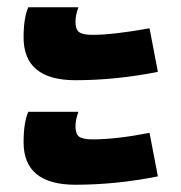

<svg xmlns="http://www.w3.org/2000/svg" viewBox="-20 -550 499 529"><path d="M188 -329Q45 -329 45 -447Q45 -501 58 -530H196Q188 -508 188 -490Q188 -469 198 -461.5Q208 -454 235 -454Q291 -454 392 -472L415 -352Q299 -329 188 -329ZM188 -41Q45 -41 45 -158Q45 -213 58 -242H196Q188 -220 188 -202Q188 -181 198 -173.5Q208 -166 235 -166Q300 -166 392 -184L415 -64Q299 -41 188 -41Z"/></svg>

Font: FiraGO ExtraBold
Style: Regular
Weight: 800
Designer: bBox Type
Foundry: bBox Type GmbH
Version: Version 1.001;PS 001.001;hotconv 1.0.88;makeotf.lib2.5.64775